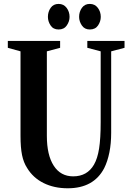

<svg xmlns="http://www.w3.org/2000/svg" viewBox="-20 -976 690 1006"><path d="M335 10.5Q263.5 10.5 208.2 -17Q153 -44.5 122 -96Q103.5 -124.5 95.5 -163.5Q87.5 -202.5 87.5 -264.5V-707L21 -725.5V-761.5H295V-725.5L225.5 -707V-264.5Q225.5 -163.5 261.5 -107.8Q297.5 -52 363.5 -52Q437 -52 472.5 -113.5Q491 -145.5 499.2 -197.8Q507.5 -250 507.5 -336V-707L437.5 -725.5V-761.5H632.5V-725.5L562.5 -707V-280Q562.5 -223.5 553 -176.8Q543.5 -130 526 -95Q471 10.5 335 10.5ZM450.5 -821.5Q423 -821.5 408.8 -842.8Q394.5 -864 394.5 -887.5Q394.5 -914.5 409.2 -935Q424 -955.5 450.5 -955.5Q477 -955.5 492.5 -935Q508 -914.5 508 -887.5Q508 -864 493.8 -842.8Q479.5 -821.5 450.5 -821.5ZM287 -821.5Q259 -821.5 245 -842.8Q231 -864 231 -887.5Q231 -914.5 245.5 -935Q260 -955.5 287 -955.5Q313.5 -955.5 329 -935Q344.5 -914.5 344.5 -887.5Q344.5 -864 330 -842.8Q315.5 -821.5 287 -821.5Z"/></svg>

Font: Libre Caslon Condensed
Style: Bold
Weight: 700
Designer: Pablo Impallari, Rodrigo Fuenzalida, Katja Schimmel, Ertekin Erdin
Foundry: Pablo Impallari, Rodrigo Fuenzalida
Version: Version 2.000; ttfautohint (v1.8.4.7-5d5b);gftools[0.9.33]